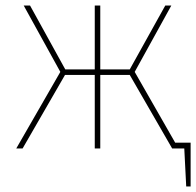

<svg xmlns="http://www.w3.org/2000/svg" viewBox="-20 -539 712 697"><path d="M672 -21V138H656L649 0H605L451 -267H344V0H324V-267H216L62 0H39L199 -278L66 -519H89L217 -287H324V-519H344V-287H451L580 -519H602L469 -278L616 -21Z"/></svg>

Font: FiraSans
Style: Regular
Weight: 150
Designer: Carrois Corporate & Edenspiekermann AG
Foundry: Carrois Corporate GbR & Edenspiekermann AG
Version: Version 3.106;PS 003.106;hotconv 1.0.70;makeotf.lib2.5.58329